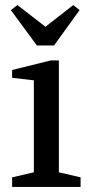

<svg xmlns="http://www.w3.org/2000/svg" viewBox="-20 -740 359 760"><path d="M28 0V-38L114 -58V-422L28 -432V-463L182 -501H213V-58L299 -38V0ZM126 -560 23 -700 49 -720 160 -634 270 -720 295 -700 194 -560Z"/></svg>

Font: Manuale Medium
Style: Regular
Weight: 500
Designer: Eduardo Tunni / Pablo Cosgaya
Foundry: Eduardo Tunni / Pablo Cosgaya
Version: Version 1.002